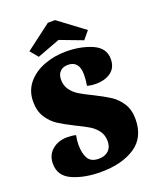

<svg xmlns="http://www.w3.org/2000/svg" viewBox="-161 -960 877 1076"><g transform="rotate(-20 277.5 -422.0)"><path d="M520 -555Q520 -504 485 -478Q450 -452 395 -452Q365 -452 343 -459Q349 -492 349 -524Q349 -606 282 -606Q252 -606 235 -588.5Q218 -571 218 -541Q218 -505 236.5 -479.5Q255 -454 283 -437Q311 -420 359 -397Q417 -368 451.5 -345.5Q486 -323 510.5 -285Q535 -247 535 -192Q535 -82 456.5 -30Q378 22 252 22Q155 22 84.5 -9Q14 -40 14 -113Q14 -165 50 -195.5Q86 -226 139 -226Q172 -226 191 -220Q185 -190 185 -165Q185 -112 203 -82Q221 -52 266 -52Q303 -52 324.5 -72Q346 -92 346 -128Q346 -164 327.5 -189.5Q309 -215 281 -232Q253 -249 205 -272Q147 -301 112.5 -323.5Q78 -346 53.5 -384Q29 -422 29 -477Q29 -542 66.5 -587.5Q104 -633 165.5 -656.5Q227 -680 296 -680Q384 -680 452 -650.5Q520 -621 520 -555ZM301 -866 455 -751 416 -704 281 -755 145 -704 106 -751 258 -866Z"/></g></svg>

Font: Sansita ExtraBold
Style: Regular
Weight: 800
Designer: Pablo Cosgaya
Foundry: Omnibus-Type
Version: Version 1.006